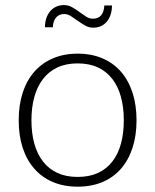

<svg xmlns="http://www.w3.org/2000/svg" viewBox="-20 -712 598 739"><path d="M279 -505.5Q332.5 -505.5 374.8 -487.2Q417 -469 446 -435.5Q475 -402 490.2 -354.8Q505.5 -307.5 505.5 -249Q505.5 -190.5 490.2 -143.5Q475 -96.5 446 -63Q417 -29.5 374.8 -11.5Q332.5 6.5 279 6.5Q225.5 6.5 183.2 -11.5Q141 -29.5 111.8 -63Q82.5 -96.5 67.2 -143.5Q52 -190.5 52 -249Q52 -307.5 67.2 -354.8Q82.5 -402 111.8 -435.5Q141 -469 183.2 -487.2Q225.5 -505.5 279 -505.5ZM279 -31Q323.5 -31 356.8 -46.2Q390 -61.5 412.2 -90Q434.5 -118.5 445.5 -158.8Q456.5 -199 456.5 -249Q456.5 -298.5 445.5 -339Q434.5 -379.5 412.2 -408.2Q390 -437 356.8 -452.5Q323.5 -468 279 -468Q234.5 -468 201.2 -452.5Q168 -437 145.8 -408.2Q123.5 -379.5 112.2 -339Q101 -298.5 101 -249Q101 -199 112.2 -158.8Q123.5 -118.5 145.8 -90Q168 -61.5 201.2 -46.2Q234.5 -31 279 -31ZM337 -640Q359 -640 369.8 -653.8Q380.5 -667.5 381.5 -691H411Q411 -673 406.2 -657.2Q401.5 -641.5 392.2 -630Q383 -618.5 369.5 -612Q356 -605.5 338.5 -605.5Q322 -605.5 307.5 -613.8Q293 -622 279.5 -631.8Q266 -641.5 253.2 -649.8Q240.5 -658 227.5 -658Q206.5 -658 195.2 -643.8Q184 -629.5 183.5 -607H153Q153 -625 158 -640.8Q163 -656.5 172.5 -668Q182 -679.5 195.5 -686Q209 -692.5 226 -692.5Q243 -692.5 257.5 -684.2Q272 -676 285.2 -666.2Q298.5 -656.5 311.2 -648.2Q324 -640 337 -640Z"/></svg>

Font: LatoLatin Light
Style: Regular
Weight: 300
Designer: Lukasz Dziedzic with Adam Twardoch and Botio Nikoltchev
Foundry: tyPoland Lukasz Dziedzic
Version: Version 2.015; 2015-08-06; http://www.latofonts.com/